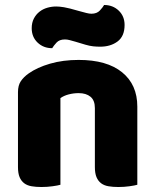

<svg xmlns="http://www.w3.org/2000/svg" viewBox="-20 -741 623 769"><path d="M360 -308Q360 -339 342.5 -353.5Q325 -368 295 -368Q275 -368 255.5 -363Q236 -358 222 -348V-1Q212 2 190.5 5Q169 8 146 8Q124 8 106.5 5Q89 2 77 -7Q65 -16 58.5 -31.5Q52 -47 52 -72V-372Q52 -399 63.5 -416Q75 -433 95 -447Q129 -471 180.5 -486Q232 -501 295 -501Q408 -501 469 -451.5Q530 -402 530 -314V-1Q520 2 498.5 5Q477 8 454 8Q432 8 414.5 5Q397 2 385 -7Q373 -16 366.5 -31.5Q360 -47 360 -72ZM296 -697Q314 -692 326 -689Q338 -686 346 -686Q368 -686 380 -699Q392 -712 397 -721Q432 -721 455.5 -698.5Q479 -676 479 -641Q479 -596 451 -575Q423 -554 381 -554Q367 -554 353 -555.5Q339 -557 322 -562L282 -574Q268 -578 258.5 -580.5Q249 -583 240 -583Q218 -583 206.5 -570.5Q195 -558 189 -548Q154 -548 130.5 -570.5Q107 -593 107 -628Q107 -650 115.5 -666.5Q124 -683 138 -694Q152 -705 169.5 -710Q187 -715 205 -715Q218 -715 236.5 -712Q255 -709 296 -697Z"/></svg>

Font: Baloo Cyrillic
Style: Regular
Weight: 400
Designer: Ek Type, Denis Ignatov
Foundry: Ek Type
Version: Version 1.50 July 26, 2019